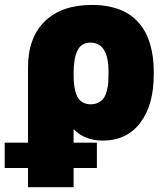

<svg xmlns="http://www.w3.org/2000/svg" viewBox="-65 -573 691 796"><path d="M51.1 203.1V123.6H-45.5V18.5H51.1V-294Q51.1 -416.5 120.7 -484.6Q190.3 -552.6 316.8 -552.6Q359 -552.6 394.5 -544.4Q430 -536.2 456 -522Q481.9 -507.8 502.1 -487.2Q522.4 -466.6 535.5 -443Q548.7 -419.4 557 -391.2Q565.3 -362.9 568.9 -334.9Q572.4 -306.8 572.4 -275.6V-265.6Q572.8 -138.1 516.7 -64.1Q460.6 9.9 360.8 9.9Q285.2 9.9 240.1 -38V18.5H336.6V123.6H240.1V203.1ZM240.1 -269.9Q240.1 -247.5 241.3 -231Q242.5 -214.5 247 -196.4Q251.4 -178.3 258.7 -166.9Q266 -155.5 279.3 -148.1Q292.6 -140.6 311.1 -140.6Q330.3 -140.6 344.5 -148.6Q358.7 -156.6 366.3 -168.3Q373.9 -180 378.4 -198Q382.8 -215.9 383.9 -231.2Q384.9 -246.4 384.9 -265.6V-275.6Q384.9 -396.3 309.7 -396.3Q272.4 -396.3 256.2 -363.6Q240.1 -331 240.1 -269.9Z"/></svg>

Font: Karasuma Gothic
Style: Black
Weight: 900
Designer: Rasmus Andersson / Ryoko Nishizuka
Foundry: Genbu
Version: Version 1.00